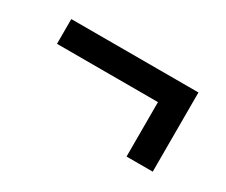

<svg xmlns="http://www.w3.org/2000/svg" viewBox="-56 -488 621 527"><g transform="rotate(30 254.5 -224.5)"><path d="M452.5 -320V-99H369.5V-320ZM452.5 -271.5H49.5V-350H452.5Z"/></g></svg>

Font: Anek Devanagari Medium
Style: Regular
Weight: 500
Designer: Kailash Malviya (Devanagari) & Yesha Goshar (Latin)
Foundry: Ek Type
Version: Version 1.003